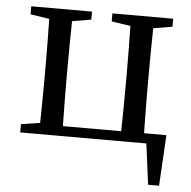

<svg xmlns="http://www.w3.org/2000/svg" viewBox="-50 -569 781 787"><g transform="rotate(5 340.0 -175.5)"><path d="M588 168 566 0H47V-34L125 -46Q127 -156 127 -230V-289Q127 -362 125 -474L47 -486V-519H297V-486L219 -473Q217 -363 217 -289V-230Q217 -153 219 -41H459Q461 -153 461 -230V-289Q461 -362 459 -474L381 -486V-519H631V-486L553 -473Q551 -363 551 -289V-230Q551 -153 553 -41H645L633 168Z"/></g></svg>

Font: GenRyuMin TW M
Style: Regular
Weight: 500
Version: Version 1.501;PS 1;hotconv 16.6.51;makeotf.lib2.5.65220